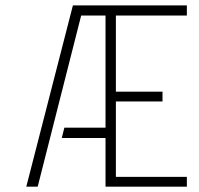

<svg xmlns="http://www.w3.org/2000/svg" viewBox="-20 -704 750 724"><path d="M79.1 0 254.9 -683.6H684.6V-645.5H417V-358.4H592.8V-321.3H417V-37.1H684.6V0H377.9V-183.6H212.9L222.7 -222.7H377.9V-645.5H286.1L122.1 0Z"/></svg>

Font: Post No Bills Jaffna Light
Style: Regular
Weight: 300
Designer: Kosala Senevirathne, Siva Puranthara, Lasantha Premarathna, Tharique Azeez
Foundry: Mooniak
Version: Version 1.220 ; ttfautohint (v1.6)